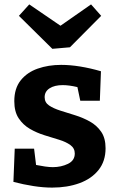

<svg xmlns="http://www.w3.org/2000/svg" viewBox="-20 -841 544 873"><path d="M183 -399Q183 -375 203 -361.5Q223 -348 254.5 -338Q286 -328 321.5 -317Q357 -306 388.5 -288.5Q420 -271 440 -242Q460 -213 460 -167Q460 -108 428 -68Q396 -28 341 -8Q286 12 217 12Q177 12 132 5Q87 -2 41 -14L47 -165H135L144 -91Q163 -87 184 -84Q205 -81 220 -81Q258 -81 289 -96Q320 -111 320 -143Q320 -167 300 -181.5Q280 -196 249 -205.5Q218 -215 182.5 -226Q147 -237 116 -255Q85 -273 65 -303Q45 -333 45 -381Q45 -439 74 -475.5Q103 -512 151.5 -529Q200 -546 258 -546Q299 -546 345 -538.5Q391 -531 439 -517L434 -383H345L332 -445Q294 -454 265 -454Q228 -454 205.5 -439.5Q183 -425 183 -399ZM394 -821 440 -769 298 -626 218 -619 66 -769 113 -821 255 -724Z"/></svg>

Font: Bitter
Style: Bold
Weight: 700
Designer: Sol Matas, and Bitter project Authors
Foundry: Sol Matas
Version: Version 2.001